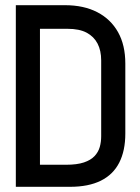

<svg xmlns="http://www.w3.org/2000/svg" viewBox="-20 -720 538 740"><path d="M230 -700H41V0H250Q321 0 368.5 -23.5Q416 -47 439.5 -93Q463 -139 463 -205V-475Q463 -546 435 -596Q407 -646 355 -673Q303 -700 230 -700ZM234 -85H134V-609H240Q286 -609 314 -594Q342 -579 356 -552Q370 -525 370 -487V-195Q370 -173 364.5 -153.5Q359 -134 344.5 -118.5Q330 -103 303.5 -94Q277 -85 234 -85Z"/></svg>

Font: Advent Pro SemiBold
Style: Regular
Weight: 600
Designer: VivaRado, Andreas Kalpakidis
Foundry: VivaRado, Andreas Kalpakidis
Version: Version 3.000